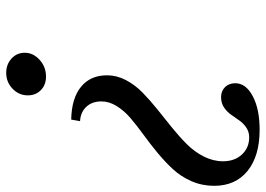

<svg xmlns="http://www.w3.org/2000/svg" viewBox="-234 -444 836 603"><g transform="rotate(-90 183.5 -142.0)"><path d="M256.8 -540Q283.2 -540 301.5 -523.4Q319.8 -506.8 319.8 -481.9Q319.8 -455.1 297.6 -435.1Q275.4 -415 245.1 -415Q218.8 -415 202.4 -431.2Q186 -447.3 186 -472.2Q186 -500 206.8 -520Q227.5 -540 256.8 -540ZM105 -308.1 109.9 -335.9Q177.2 -334.5 213.1 -304.9Q249 -275.4 249 -223.1Q249 -192.9 234.1 -164.3Q219.2 -135.7 195.3 -112.3Q171.4 -88.9 142.8 -65.9Q114.3 -43 85.4 -19.8Q56.6 3.4 32.7 27.3Q8.8 51.3 -6.1 80.6Q-21 109.9 -21 141.1Q-21 177.2 0.2 200.2Q21.5 223.1 54.2 223.1Q71.3 223.1 84.7 214.1Q98.1 205.1 107.2 192.1Q116.2 179.2 125.5 166Q134.8 152.8 148.4 143.8Q162.1 134.8 180.2 134.8Q199.7 134.8 211.9 147.2Q224.1 159.7 224.1 179.2Q224.1 212.9 183.3 234.4Q142.6 255.9 78.1 255.9Q-4.4 255.9 -51.3 218Q-98.1 180.2 -98.1 112.8Q-98.1 75.2 -83.5 41.7Q-68.8 8.3 -45.4 -16.8Q-22 -42 6.1 -65.2Q34.2 -88.4 62.5 -108.9Q90.8 -129.4 114.3 -149.4Q137.7 -169.4 152.3 -192.9Q167 -216.3 167 -241.2Q167 -270.5 149.9 -288.6Q132.8 -306.6 105 -308.1Z"/></g></svg>

Font: Libre Caslon Text
Style: Italic
Weight: 400
Italic angle: -25°
Designer: Pablo Impallari, Rodrigo Fuenzalida
Foundry: Pablo Impallari, Rodrigo Fuenzalida
Version: Version 1.002